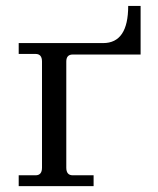

<svg xmlns="http://www.w3.org/2000/svg" viewBox="-20 -636 540 656"><path d="M299.8 0H43.9V-37.1H101.6Q123.5 -37.1 123.5 -63V-425.8Q123.5 -451.7 101.6 -451.7H43.9V-488.8H332.5Q418 -488.8 418 -615.7H460.4V-449.7H228.5Q206.5 -449.7 206.5 -425.8V-63Q206.5 -37.1 228.5 -37.1H299.8Z"/></svg>

Font: Munson
Style: Regular
Weight: 400
Designer: Paul James MIller
Foundry: High-Logic / Made with FontCreator
Version: Version 2.10;May 5, 2019;FontCreator 11.5.0.2430 64-bit